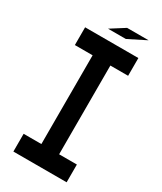

<svg xmlns="http://www.w3.org/2000/svg" viewBox="-244 -1085 988 1171"><g transform="rotate(30 250.0 -500.0)"><path d="M187.5 -125V-750H62.5V-875H437.5V-750H312.5V-125H437.5V0H62.5V-125ZM187.5 -937.5 286.1 -1000H437.5L313.5 -937.5Z"/></g></svg>

Font: Oldtimer
Style: Regular
Weight: 400
Designer: GGBotNet
Foundry: GGBotNet
Version: 1.00